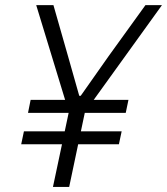

<svg xmlns="http://www.w3.org/2000/svg" viewBox="-20 -736 658 756"><path d="M188.5 0 251 -294.9 122.6 -715.8H190.4L247.6 -515.6L292 -358.9H297.9L408.2 -515.6L552.7 -715.8H617.7L314.5 -294.9L252.4 0ZM63.5 -168 74.2 -218.8H459L448.2 -168ZM90.3 -291.5 100.6 -342.8H485.8L475.1 -291.5Z"/></svg>

Font: Reddit Sans Light
Style: Italic
Weight: 300
Italic angle: -11.25°
Designer: Stephen Hutchings
Version: Version 1.013